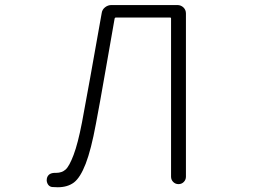

<svg xmlns="http://www.w3.org/2000/svg" viewBox="-20 -749 1040 781"><path d="M214.8 12.7Q203.1 12.7 191.4 11.7Q179.7 9.8 173.8 -1Q169.9 -8.8 169.9 -15.6Q169.9 -20.5 170.9 -24.4Q176.8 -45.9 204.1 -45.9Q205.1 -45.9 206.5 -45.9Q208 -45.9 209 -45.9Q231.4 -45.9 246.6 -59.1Q261.7 -72.3 279.3 -118.7Q296.9 -165 313.5 -251Q339.8 -390.6 393.6 -695.3Q395.5 -710 407.2 -719.2Q418.9 -728.5 433.6 -728.5H701.2Q715.8 -728.5 726.1 -718.8Q736.3 -709 736.3 -694.3V-30.3Q736.3 -17.6 727.5 -8.8Q718.8 0 706.1 0Q693.4 0 684.6 -8.8Q675.8 -17.6 675.8 -30.3V-673.8Q675.8 -677.7 671.9 -677.7H451.2Q447.3 -677.7 446.3 -673.8Q434.6 -608.4 409.7 -464.8Q384.8 -321.3 370.1 -245.1Q350.6 -139.6 328.6 -83Q306.6 -26.4 280.8 -6.8Q254.9 12.7 214.8 12.7Z"/></svg>

Font: Gen Jyuu Gothic L Monospace Light
Style: Regular
Weight: 300
Designer: [Source Han Sans]
Ryoko NISHIZUKA  (kana & ideographs); Paul D. Hunt (Latin, Greek & Cyrillic); Wenlong ZHANG  (bopomofo
Version: Version 1.002.20150607